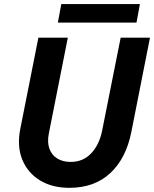

<svg xmlns="http://www.w3.org/2000/svg" viewBox="-20 -902 747 930"><path d="M315.9 7.8Q232.4 7.8 173.1 -28.6Q113.8 -64.9 87.6 -129.6Q61.5 -194.3 78.6 -279.3L166 -719.7H308.6L216.8 -256.8Q208 -213.4 219.2 -182.1Q230.5 -150.9 257.3 -134.3Q284.2 -117.7 322.3 -117.7Q382.3 -117.7 421.6 -159.2Q460.9 -200.7 474.6 -268.6L564.5 -719.7H706.5L616.2 -262.7Q590.8 -134.8 514.2 -63.5Q437.5 7.8 315.9 7.8ZM260.3 -792.5 276.9 -882.3H657.7L641.1 -792.5Z"/></svg>

Font: Reddit Sans
Style: Bold Italic
Weight: 700
Italic angle: -11.25°
Designer: Stephen Hutchings
Version: Version 1.013